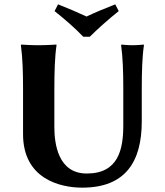

<svg xmlns="http://www.w3.org/2000/svg" viewBox="-20 -853 759 883"><path d="M547 -445V-277C547 -165 524 -55 379 -55C246 -55 230 -194 230 -269V-445C230 -520 232 -592 240 -645L239 -648C239 -648 191 -645 156 -645C122 -645 78 -648 78 -648L76 -645C84 -588 86 -520 86 -445V-236C86 -32 254 10 358 10C556 10 632 -108 632 -295V-445C632 -520 634 -592 642 -645L641 -648C641 -648 612 -645 590 -645C566 -645 539 -648 539 -648L537 -645C545 -588 547 -520 547 -445ZM231 -802C276 -766 324 -725 363 -684H393C432 -723 481 -766 526 -802L510 -833C464 -815 420 -797 378 -777C335 -797 293 -815 247 -833Z"/></svg>

Font: Libertinus Sans
Style: Bold
Weight: 700
Designer: Philipp H. Poll, Khaled Hosny
Foundry: Caleb Maclennan
Version: Version 7.050;RELEASE